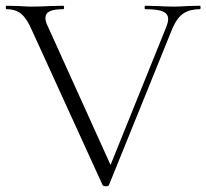

<svg xmlns="http://www.w3.org/2000/svg" viewBox="-25 -645 718 668"><path d="M670 -613Q636 -613 613.5 -598.5Q591 -584 574 -544L354 -1Q353 3 343 3Q335 3 332 -1L85 -542Q68 -581 48.5 -597Q29 -613 -2 -613Q-5 -613 -5 -619Q-5 -625 -2 -625L41 -624Q69 -622 83 -622Q112 -622 152 -624L195 -625Q198 -625 198 -619Q198 -613 195 -613Q164 -613 148.5 -606Q133 -599 133 -582Q133 -570 142 -552L366 -57L339 -20L553 -550Q560 -567 560 -579Q560 -597 541.5 -605Q523 -613 481 -613Q478 -613 478 -619Q478 -625 481 -625L521 -624Q555 -622 581 -622Q602 -622 628 -624L670 -625Q673 -625 673 -619Q673 -613 670 -613Z"/></svg>

Font: Cormorant Unicase Light
Style: Regular
Weight: 300
Designer: Christian Thalmann (Catharsis Fonts)
Foundry: Catharsis Fonts
Version: Version 4.000